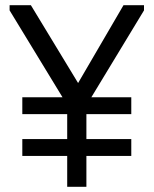

<svg xmlns="http://www.w3.org/2000/svg" viewBox="-20 -720 592 740"><path d="M486 -119H313V0H239V-119H66V-184H239V-280H66V-345H221L17 -680V-700H99L281 -400L456 -700H535V-680L332 -345H486V-280H313V-184H486Z"/></svg>

Font: Tilda Sans
Style: Regular
Weight: 400
Designer: ParaType Ltd
Foundry: ParaType Ltd
Version: Version 1.009